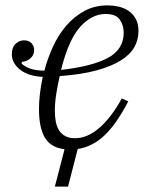

<svg xmlns="http://www.w3.org/2000/svg" viewBox="-20 -544 562 714"><path d="M233 150H184L220 11Q169 5 147 -32Q125 -69 125 -138Q125 -193 139 -258Q84 -261 54 -285.5Q24 -310 24 -342Q24 -368 38 -381Q52 -394 69 -394Q88 -394 97.5 -383Q107 -372 107 -358Q107 -339 93 -327Q79 -315 62 -314L60 -308Q71 -297 90.5 -289.5Q110 -282 145 -281Q157 -327 177 -370.5Q197 -414 226 -448Q255 -482 293.5 -503Q332 -524 380 -524Q400 -524 420.5 -519.5Q441 -515 457.5 -504Q474 -493 484.5 -474.5Q495 -456 495 -428Q495 -397 480 -369.5Q465 -342 430.5 -320Q396 -298 340 -282.5Q284 -267 202 -261Q195 -230 189.5 -196.5Q184 -163 184 -132Q184 -110 187.5 -91.5Q191 -73 199.5 -59.5Q208 -46 222.5 -38Q237 -30 259 -30Q305 -30 349.5 -68.5Q394 -107 433 -178L457 -167Q412 -81 367.5 -39.5Q323 2 269 10ZM207 -284Q322 -297 381 -328.5Q440 -360 440 -423Q440 -450 425.5 -471Q411 -492 373 -492Q321 -492 278 -444Q235 -396 207 -284Z"/></svg>

Font: IBM Plex Serif Light
Style: Italic
Weight: 300
Italic angle: -14°
Designer: Mike Abbink, Paul van der Laan, Pieter van Rosmalen
Foundry: Bold Monday
Version: Version 3.001